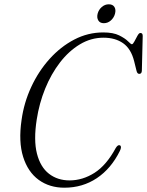

<svg xmlns="http://www.w3.org/2000/svg" viewBox="-20 -863 685 894"><path d="M539 -186Q548 -180.5 538 -160Q497.5 -78 431 -33.5Q364.5 11 279.5 11Q210.5 11 160.2 -25.5Q110 -62 87.8 -132.5Q65.5 -203 80.5 -305Q91.5 -385 125.5 -458.2Q159.5 -531.5 210.8 -588.5Q262 -645.5 325.8 -678.8Q389.5 -712 460.5 -712Q507.5 -712 535 -698.2Q562.5 -684.5 576 -670.8Q589.5 -657 594 -657Q599 -657 605.8 -670Q612.5 -683 619.8 -696.2Q627 -709.5 633.5 -709.5Q645 -709.5 644.5 -695L640.5 -534Q640 -519.5 629 -519Q619 -518.5 615.5 -534L604.5 -578.5Q590 -636 553.2 -661.8Q516.5 -687.5 462 -687.5Q403.5 -687.5 352 -656.5Q300.5 -625.5 259.2 -572Q218 -518.5 190.2 -450Q162.5 -381.5 151 -306.5Q136 -210.5 152 -147.8Q168 -85 208 -54Q248 -23 304 -23Q364.5 -23 420 -58.2Q475.5 -93.5 519 -174Q529.5 -191 539 -186ZM463.5 -755Q445.5 -755 437.8 -767.8Q430 -780.5 434.5 -799Q439.5 -818 454 -830.5Q468.5 -843 486.5 -843Q505 -843 512.8 -830.5Q520.5 -818 515.5 -799Q510.5 -780.5 496.2 -767.8Q482 -755 463.5 -755Z"/></svg>

Font: Fraunces 144pt Soft Light
Style: Italic
Weight: 300
Italic angle: -16°
Version: Version 1.000;[b76b70a41]